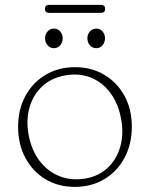

<svg xmlns="http://www.w3.org/2000/svg" viewBox="-20 -738 600 769"><path d="M280.5 -469Q347 -469 398.2 -438.2Q449.5 -407.5 478.8 -353.8Q508 -300 508 -230.5Q508 -160.5 478.8 -106Q449.5 -51.5 398 -20.5Q346.5 10.5 279.5 10.5Q213 10.5 161.8 -20.5Q110.5 -51.5 81.5 -106Q52.5 -160.5 52.5 -230.5Q52.5 -300 81.8 -353.8Q111 -407.5 162.5 -438.2Q214 -469 280.5 -469ZM322.5 -23Q376 -32.5 411.5 -66Q447 -99.5 461.5 -149.8Q476 -200 465.5 -259Q454.5 -322 422.5 -365.2Q390.5 -408.5 343.8 -427.2Q297 -446 241 -436Q186.5 -426.5 150 -393Q113.5 -359.5 98.8 -309.5Q84 -259.5 94 -201Q105.5 -137 138.5 -93.8Q171.5 -50.5 219.2 -32Q267 -13.5 322.5 -23ZM196 -545Q180.5 -545 170.5 -556.8Q160.5 -568.5 160.5 -584.5Q160.5 -600.5 170.5 -612Q180.5 -623.5 196 -623.5Q211.5 -623.5 221.2 -612Q231 -600.5 231 -584.5Q231 -568.5 221.2 -556.8Q211.5 -545 196 -545ZM365.5 -545Q350 -545 340 -556.8Q330 -568.5 330 -584.5Q330 -600.5 340 -612Q350 -623.5 365.5 -623.5Q381 -623.5 390.8 -612Q400.5 -600.5 400.5 -584.5Q400.5 -568.5 390.8 -556.8Q381 -545 365.5 -545ZM160 -702.5Q160 -718.5 177 -718.5H384Q401 -718.5 401 -702.5Q401 -686.5 384 -686.5H177Q160 -686.5 160 -702.5Z"/></svg>

Font: Fraunces 9pt SuperSoft Thin
Style: Regular
Weight: 100
Version: Version 1.000;[b76b70a41]